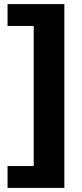

<svg xmlns="http://www.w3.org/2000/svg" viewBox="-20 -820 401 940"><path d="M17 100V-7H145V-693H17V-800H295V100Z"/></svg>

Font: Pathway Extreme SemiCondensed
Style: Bold
Weight: 700
Width: 4
Version: Version 1.001;gftools[0.9.26]